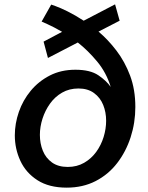

<svg xmlns="http://www.w3.org/2000/svg" viewBox="-20 -851 677 881"><path d="M286 10Q205 10 152 -24Q99 -58 73.5 -113Q48 -168 48 -230Q48 -284 66.5 -337.5Q85 -391 121 -434.5Q157 -478 208.5 -504.5Q260 -531 326 -531Q394 -531 431.5 -505.5Q469 -480 488 -452Q468 -518 425.5 -569Q383 -620 337 -656L200 -585L180 -660L265 -705Q225 -728 198 -740Q171 -752 171 -752L215 -830Q215 -830 236 -822.5Q257 -815 290.5 -798.5Q324 -782 364 -756L508 -831L529 -756L432 -706Q476 -669 514.5 -618.5Q553 -568 577 -504Q601 -440 601 -360Q601 -288 579.5 -221.5Q558 -155 517.5 -102.5Q477 -50 418.5 -20Q360 10 286 10ZM291 -85Q333 -85 366 -104Q399 -123 421.5 -154Q444 -185 455.5 -222.5Q467 -260 467 -297Q467 -336 453.5 -369.5Q440 -403 411.5 -424Q383 -445 340 -445Q298 -445 265 -426Q232 -407 209.5 -375.5Q187 -344 175 -306.5Q163 -269 163 -232Q163 -193 176.5 -159.5Q190 -126 218.5 -105.5Q247 -85 291 -85Z"/></svg>

Font: Be Vietnam Pro Medium
Style: Italic
Weight: 500
Italic angle: -12°
Designer: Lam Bao, Tony Le, Vietanh Nguyen
Foundry: Yellow Type Foundry
Version: Version 1.002; ttfautohint (v1.8.3)